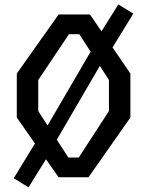

<svg xmlns="http://www.w3.org/2000/svg" viewBox="-20 -795 660 861"><path d="M163.2 -180.5 408.2 -600.7 461.8 -557.8 213.5 -132.2ZM41.7 4 170.8 -207.2 225.3 -143.8 107.8 45.3ZM394.3 -589.2 510.7 -775.3 577.8 -733.7 453.7 -532ZM55.3 -268V-465.3L242.8 -730H383.5L564.7 -465.3V-268L376.8 0H242.8ZM333.2 -88.5 468.5 -297V-436.3L335.8 -641.5H289.2L151.5 -436.3V-297L286.5 -88.5Z"/></svg>

Font: Monaspace Krypton Var ExLight
Style: Regular
Weight: 200
Designer: Riley Cran and the Lettermatic Team
Version: Version 1.200 (Monaspace Krypton Var)